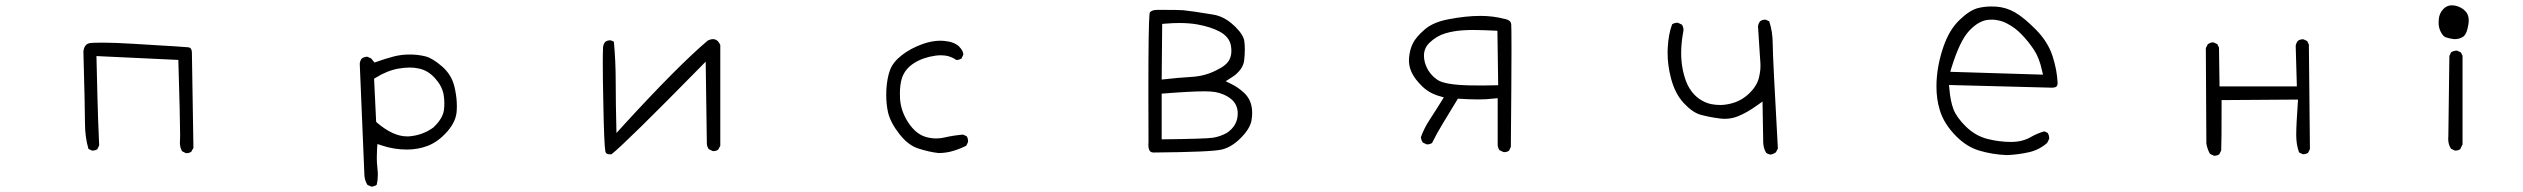

<svg xmlns="http://www.w3.org/2000/svg" viewBox="-20 -586 9540 726"><path d="M684.6 -6.8Q696.3 -6.8 703.6 -12.7L711.4 -26.9L705.6 -387.2Q705.1 -398.9 700.7 -403.3Q697.3 -406.7 691.7 -407.2Q686 -407.7 678 -408.2Q669.9 -408.7 658 -409.7Q646 -410.6 630.4 -411.6Q614.7 -412.6 595.2 -413.6Q556.2 -416 484.4 -420.4Q409.7 -424.8 368.4 -424.8Q327.1 -424.8 316.9 -422.4Q298.3 -417.5 295.4 -391.1Q301.3 -174.8 301.3 -121.1Q301.3 -67.4 314.5 -22.9L326.7 -17.1Q328.1 -16.6 329.1 -16.6Q340.3 -16.6 348.1 -22L355 -36.1L351.1 -130.9Q349.1 -180.2 344.7 -374L654.3 -359.4Q661.1 -134.3 661.1 -75.7Q661.1 -59.1 660.6 -54.4Q660.2 -49.8 660.2 -46.9Q660.2 -28.3 668.5 -14.2L682.1 -7.3Q683.6 -6.8 684.6 -6.8Z M1518.6 -70.3Q1466.8 -70.3 1406.2 -121.6L1402.3 -125.5L1394.5 -288.6L1401.4 -292.5Q1444.3 -319.3 1487.3 -326.7Q1510.3 -330.6 1529.1 -330.6Q1547.9 -330.6 1562.5 -327.1Q1596.7 -320.8 1623.8 -291.5Q1650.9 -262.2 1657.2 -229.5Q1660.2 -211.4 1660.2 -196.5Q1660.2 -181.6 1658.7 -170.2Q1657.2 -158.7 1652.3 -148.4Q1643.1 -127 1618.7 -104Q1578.1 -74.2 1525.4 -70.3Q1522 -70.3 1518.6 -70.3ZM1408.7 74.7Q1408.7 63.5 1406.7 45.9Q1404.8 28.3 1404.8 9.5Q1404.8 -9.3 1405.8 -24.4L1407.2 -41.5L1423.3 -36.1Q1469.7 -20.5 1519 -20.5Q1560.5 -20.5 1597.7 -34.7Q1637.7 -50.3 1671.9 -89.4Q1705.1 -127.4 1707 -168Q1707.5 -175.8 1707.5 -183.1Q1707.5 -190.4 1707 -201.2Q1705.6 -227.1 1698.2 -258.8Q1687.5 -303.2 1651.9 -334.5Q1615.7 -365.7 1589.8 -372.6Q1560.5 -379.9 1529.3 -379.9Q1498 -379.9 1469.2 -372.6Q1440.4 -365.2 1396 -349.6L1383.3 -365.2L1368.7 -371.6Q1355 -371.1 1346.7 -363.3Q1341.3 -355.5 1340.3 -344.7L1357.9 75.7Q1358.9 97.2 1369.6 113.3L1384.3 119.6Q1396.5 119.1 1404.3 112.8Q1408.7 94.7 1408.7 74.7Z M2260.3 -408.2Q2259.3 -384.3 2259.3 -351.6Q2259.3 -286.1 2261.2 -201.7Q2264.2 -37.6 2269 -13.7Q2270 -8.8 2272.5 -6.8Q2276.4 -2.4 2286.6 -2.4Q2289.6 -2.4 2292.5 -2.9Q2346.7 -45.9 2626.5 -330.6L2648.4 -353L2652.8 -41Q2654.3 -29.8 2660.2 -22L2674.3 -15.1Q2675.8 -14.6 2676.8 -14.6Q2688.5 -14.6 2695.8 -20.5L2703.6 -34.7V-416Q2695.3 -434.1 2683.1 -437Q2680.2 -438 2676.3 -438Q2667.5 -438 2656.7 -433.1Q2542 -335.9 2333 -107.4L2311 -83Q2308.1 -198.2 2308.1 -278.3Q2308.1 -354 2301.3 -428.2L2290.5 -433.1Q2289.1 -433.6 2288.1 -433.6Q2275.9 -433.6 2268.1 -427.2Q2261.7 -418.9 2260.3 -408.2Z M3622.6 -379.4Q3622.6 -393.6 3606.9 -409.7Q3588.9 -427.7 3551.3 -431.2Q3543.9 -432.1 3536.6 -432.1Q3503.9 -432.1 3468.3 -419.4Q3423.3 -403.3 3390.1 -377.4Q3357.4 -352.1 3345.9 -322.5Q3334.5 -293 3331.5 -247.1Q3331.1 -236.8 3331.1 -226.1Q3331.1 -191.9 3337.9 -161.1Q3347.2 -122.1 3380.9 -79.1Q3414.1 -36.6 3452.6 -24.4Q3493.7 -11.2 3528.8 -7.3Q3558.1 -7.3 3585 -15.6Q3610.8 -23.4 3633.8 -35.2L3640.1 -48.3Q3640.6 -49.8 3640.6 -53.2Q3640.6 -56.6 3639.4 -61.5Q3638.2 -66.4 3635.3 -70.8L3621.6 -77.1Q3583.5 -73.7 3552.7 -66.4Q3536.6 -62.5 3520.5 -62.5Q3500 -62.5 3480 -68.4Q3442.9 -79.6 3414.8 -122.1Q3386.7 -164.6 3383.3 -211.9Q3382.8 -222.7 3382.8 -232.4Q3382.8 -266.1 3390.1 -289.6Q3401.9 -326.2 3437.5 -348.1Q3471.2 -369.1 3517.1 -375.5Q3527.3 -377 3538.1 -377Q3570.8 -377 3595.7 -359.4Q3596.2 -359.4 3599.4 -359.4Q3602.5 -359.4 3606.9 -360.8Q3611.3 -362.3 3615.7 -364.7Q3622.6 -379.4 3622.6 -379.4Z M4372.6 -59.1V-231.9Q4483.4 -240.7 4533.2 -240.7Q4559.1 -240.7 4575 -238Q4590.8 -235.4 4606.7 -228.5Q4622.6 -221.7 4635.3 -211.4Q4660.2 -190.9 4660.2 -156.7Q4660.2 -111.3 4619.1 -83.5Q4593.3 -69.3 4566.2 -65.2Q4539.1 -61 4372.6 -59.1ZM4427.7 -548.3 4360.4 -548.8Q4348.6 -548.8 4340.8 -546.9Q4331.1 -543.9 4328.1 -539.1Q4327.1 -537.6 4326.7 -534.7Q4322.3 -495.1 4322.3 -236.8Q4322.3 -154.8 4322.8 -50.8V-50.3Q4322.3 -43.5 4322.3 -38.6Q4322.3 -20.5 4329.1 -13.7Q4333.5 -9.3 4342.8 -9.3Q4560.1 -11.2 4599.6 -20.5Q4636.7 -29.3 4671.1 -63.7Q4705.6 -98.1 4711.9 -128.9Q4714.8 -144 4714.8 -159.2Q4714.8 -207 4683.6 -235.4Q4661.6 -255.9 4635.7 -268.6L4614.7 -278.8Q4638.2 -293.9 4641.8 -296.4Q4645.5 -298.8 4648.9 -301.3Q4681.6 -327.6 4684.6 -358.9Q4687 -381.3 4687 -398.9Q4687 -416.5 4685.1 -430.2Q4682.1 -453.6 4651.4 -484.4L4646 -489.3Q4609.9 -523.9 4567.4 -530.8Q4485.4 -544.4 4453.6 -547.4Q4439.5 -548.3 4427.7 -548.3ZM4581.1 -321.3H4581.5Q4581.1 -321.3 4581.1 -321.3ZM4439.5 -499Q4476.6 -499 4507.3 -493.7Q4558.1 -484.4 4591.3 -466.8Q4627.9 -447.3 4634.3 -414.1Q4636.2 -403.3 4636.2 -393.6Q4636.2 -375.5 4628.9 -360.8Q4618.2 -338.9 4581.1 -321.3Q4537.6 -298.3 4487.5 -295.4Q4437.5 -292.5 4372.6 -285.2L4374.5 -495.6L4386.7 -496.6Q4414.6 -499 4439.5 -499Z M5645 -263.7Q5605 -262.7 5583.7 -262.7Q5562.5 -262.7 5534.7 -263.2Q5442.9 -265.6 5416 -283.7Q5379.4 -308.1 5367.7 -350.6Q5364.3 -363.3 5364.3 -375Q5364.3 -404.3 5385.3 -424.3Q5412.1 -450.2 5445.3 -460Q5477.1 -469.2 5509.8 -471.2Q5531.2 -472.7 5547.4 -472.7Q5563.5 -472.7 5574.5 -472.2Q5585.4 -471.7 5595.2 -471.7Q5614.3 -470.7 5642.1 -469.7ZM5667 -10.7Q5678.2 -10.7 5686 -16.1L5692.9 -30.8Q5695.3 -304.2 5695.3 -395Q5695.3 -485.8 5694.3 -494.6Q5693.8 -501 5689.5 -505.4Q5683.6 -511.7 5668.9 -514.6Q5625.5 -525.9 5578.1 -525.9Q5523.4 -525.9 5457.5 -513.2Q5399.4 -502.4 5367.2 -474.6Q5334 -445.8 5322.3 -421.9Q5310.5 -397.9 5308.1 -368.2Q5307.6 -362.8 5307.6 -355.7Q5307.6 -348.6 5309.6 -337.4Q5311.5 -326.2 5317.4 -313Q5330.1 -286.1 5357.9 -259.3Q5384.8 -233.4 5422.4 -222.7L5439.5 -217.8Q5408.7 -168 5387 -135Q5365.2 -102.1 5352.5 -66.9Q5354 -56.2 5359.4 -47.4L5373.5 -40.5Q5375 -40 5376 -40Q5387.2 -40 5395 -45.4Q5414.1 -84 5436 -119.6L5492.7 -212.9Q5537.1 -210 5569.8 -210Q5602.5 -210 5628.4 -213.4L5643.1 -214.8V-36.1Q5644.5 -25.9 5649.9 -18.1L5664.6 -11.2Q5666 -10.7 5667 -10.7Z M6702.6 -24.4Q6683.1 -372.1 6683.1 -419.2Q6683.1 -466.3 6669.9 -505.4L6657.7 -511.2Q6656.2 -511.7 6652.8 -511.7Q6649.4 -511.7 6644.5 -510.3Q6639.6 -508.8 6635.3 -505.4Q6628.9 -497.1 6627.4 -486.8L6635.3 -365.2Q6636.7 -352.1 6636.7 -345Q6636.7 -337.9 6636.7 -333.7Q6636.7 -329.6 6636.2 -322.8Q6634.8 -309.1 6631.8 -295.9Q6624.5 -261.7 6594.2 -232.9Q6564 -203.6 6524.4 -194.3Q6502.9 -189 6484.6 -189Q6466.3 -189 6450.2 -192.4Q6415 -200.2 6388.7 -226.1Q6366.2 -249 6355 -279.8Q6336.9 -329.1 6336.9 -385.7Q6336.9 -424.3 6345.2 -467.8Q6345.7 -469.7 6345.7 -471.7Q6345.7 -483.9 6339.8 -492.7L6325.7 -499.5Q6324.2 -500 6323.2 -500Q6311.5 -500 6302.7 -494.1Q6289.1 -458 6286.1 -405.3Q6285.6 -396 6285.6 -385.7Q6285.6 -339.4 6298.3 -290.5Q6313.5 -231.9 6346.7 -196.3Q6379.4 -161.1 6409.7 -152.3Q6442.9 -143.1 6481.9 -138.2Q6491.7 -136.7 6501 -136.7Q6527.3 -136.7 6550.8 -146Q6584.5 -159.2 6624 -187.5L6644.5 -202.1L6647 -59.1Q6647 -55.2 6647 -52.2Q6647 -27.3 6657.7 -8.8Q6665 -2.9 6674.8 -1.5Q6686.5 -3.4 6695.3 -10.3Z M7499 -511.2Q7504.9 -511.7 7513.7 -511.7Q7522.5 -511.7 7534.2 -509.3Q7551.3 -506.3 7567.4 -498Q7598.6 -482.4 7624.3 -455.8Q7649.9 -429.2 7670.4 -398.4Q7690.9 -367.7 7701.2 -320.3L7705.1 -303.7L7354.5 -314.5L7359.4 -331.1Q7390.6 -431.6 7425.3 -468.8Q7461.4 -507.8 7499 -511.2ZM7509.8 -561.5Q7481.4 -561.5 7456.5 -554.7Q7425.8 -545.9 7388.2 -509.3Q7350.1 -472.2 7328.6 -409.2Q7302.2 -332.5 7302.2 -258.8Q7302.2 -210.9 7314.5 -170.9Q7330.1 -117.7 7377.4 -70.3Q7417.5 -30.3 7463.9 -16.6Q7514.6 -1.5 7569.3 0.5Q7612.8 -1.5 7653.3 -10.7Q7690.9 -19.5 7720.7 -45.4L7728 -60.1Q7728.5 -61.5 7728.5 -62.5Q7728.5 -74.7 7722.7 -83.5L7710.4 -89.4Q7683.6 -82 7659.2 -67.9Q7627.4 -49.3 7584 -49.3Q7540.5 -49.3 7495.6 -60.5Q7448.7 -72.3 7411.6 -109.4Q7377.9 -143.1 7366.5 -173.1Q7355 -203.1 7351.1 -250L7349.6 -264.6Q7737.8 -254.4 7741 -254.4Q7744.1 -254.4 7749 -255.6Q7753.9 -256.8 7755.6 -258.5Q7757.3 -260.3 7758.3 -261.7Q7760.3 -265.6 7760.3 -272.5Q7758.3 -321.3 7741 -374.5Q7723.6 -427.7 7679.2 -473.1Q7633.3 -519.5 7599.4 -539.1Q7565.4 -558.6 7527.3 -561Q7518.6 -561.5 7509.8 -561.5Z M8352.5 2.9Q8363.8 2.9 8371.6 -2.4L8378.9 -17.1Q8380.4 -43.5 8380.4 -194.3V-207.5L8669.4 -209.5Q8662.6 -113.8 8662.6 -76.2Q8662.6 -38.6 8673.3 -9.8L8686 -3.4Q8687.5 -2.9 8688.5 -2.9Q8699.7 -2.9 8707.5 -8.3L8714.4 -22.5L8710.4 -417.5L8704.1 -430.7L8690.9 -437Q8689.5 -437.5 8688.5 -437.5Q8676.3 -437.5 8668.5 -431.2Q8662.1 -422.9 8660.6 -412.6L8665 -259.3H8372.6L8370.6 -405.8L8364.3 -418.9L8351.1 -425.3Q8350.1 -425.8 8346.7 -425.8Q8343.3 -425.8 8338.1 -424.1Q8333 -422.4 8328.1 -418.5L8320.8 -404.3L8322.8 -43.9Q8326.2 -22 8336.4 -4.4L8350.1 2.4Q8351.6 2.9 8352.5 2.9Z M9314.9 -508.3Q9314.9 -528.8 9304.7 -541Q9289.6 -559.1 9263.2 -564.9Q9256.3 -565.9 9250.5 -565.9Q9232.9 -565.9 9219.2 -552.2Q9204.1 -537.1 9201.7 -513.7Q9201.2 -508.3 9201.2 -504.2Q9201.2 -500 9201.2 -494.1Q9202.1 -480.5 9208.5 -466.8Q9213.9 -456.1 9218.8 -451.2Q9223.6 -446.3 9228.5 -444.8Q9242.7 -439.9 9260.3 -438Q9271 -438 9277.3 -439.9Q9291 -443.8 9297.4 -450.2Q9308.1 -460.9 9313 -490.7Q9314.9 -500 9314.9 -508.3ZM9263.7 -16.6Q9274.9 -16.6 9282.7 -22L9291.5 -40V-375L9285.2 -387.7L9272 -394Q9270.5 -394.5 9269.5 -394.5Q9268.6 -394.5 9267.6 -394.5Q9266.6 -394.5 9265.1 -394.3Q9263.7 -394 9262.2 -393.8Q9260.7 -393.6 9259.3 -393.1Q9257.8 -392.6 9256.3 -392.3Q9254.9 -392.1 9253.9 -391.1Q9251 -390.1 9248.5 -388.7L9241.7 -374.5L9237.8 -70.8Q9237.3 -65.4 9237.3 -60.5Q9237.3 -40 9247.6 -23.9L9261.2 -17.1Q9262.7 -16.6 9263.7 -16.6Z"/></svg>

Font: NaikaiFont
Style: ExtraLight
Weight: 200
Version: Version 1.89